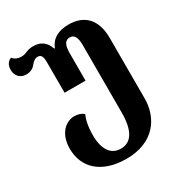

<svg xmlns="http://www.w3.org/2000/svg" viewBox="-187 -679 995 1062"><g transform="rotate(-30 311.0 -148.0)"><path d="M314 254C489 254 566 138 566 15V-371C566 -487 508 -550 405 -550C340 -550 294 -525 275 -474H271C253 -525 220 -544 175 -544C159 -544 144 -541 130 -535C115 -528 103 -526 90 -526C70 -526 51 -534 38 -550C18 -542 3 -525 3 -491C3 -454 29 -427 65 -427C92 -427 111 -437 123 -452C137 -469 150 -481 168 -481C191 -481 198 -464 198 -427V-234H332V-411C332 -463 347 -485 375 -485C403 -485 417 -463 417 -411V18C417 132 382 190 314 190C251 190 216 138 216 49C216 -13 227 -51 238 -75C225 -87 203 -95 179 -95C128 -95 68 -51 68 49C68 170 154 254 314 254Z"/></g></svg>

Font: Noto Serif Georgian ExtraCondensed ExtraBold
Style: Regular
Weight: 800
Width: 2
Designer: Monotype Design Team, Akaki Razmadze
Foundry: Google LLC
Version: Version 2.003